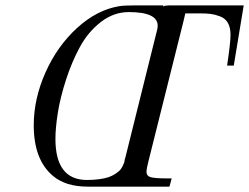

<svg xmlns="http://www.w3.org/2000/svg" viewBox="-20 -697 930 717"><path d="M106 -229Q106 -328.1 149.9 -426.5Q193.8 -524.9 267.8 -592.5Q341.8 -660.2 424.8 -673.8Q441.9 -676.8 478 -676.8H589.8L588.9 -672.9Q596.7 -676.8 610.8 -676.8H890.1L853 -452.1H828.1Q841.3 -540 840.8 -567.9Q840.8 -594.7 830.8 -611.8Q820.8 -628.9 801.5 -636Q782.2 -643.1 766.6 -645Q751 -647 728 -647H671.9Q668 -627.9 658.2 -589.8L534.2 -94.2Q527.3 -66.4 526.9 -56.2Q526.9 -40 542.5 -35.4Q558.1 -30.8 605 -30.8H621.1L612.8 0H308.1Q224.1 0 176.8 -41Q106 -101.1 106 -229ZM187 -178.2Q187 -25.4 304.2 -24.9Q329.1 -24.9 350.6 -27.8Q372.1 -30.8 385.5 -35.4Q398.9 -40 410.4 -47.6Q421.9 -55.2 427.5 -61Q433.1 -66.9 437.5 -75.9Q441.9 -85 443.4 -88.9Q444.8 -92.8 445.8 -101.1L448.2 -108.9L565.9 -582Q568.8 -590.8 568.8 -601.1Q568.8 -651.9 460.9 -651.9Q404.8 -651.9 356.9 -615Q309.1 -578.1 278.6 -522Q248 -465.8 226.6 -399.4Q205.1 -333 196 -276.1Q187 -219.2 187 -178.2Z"/></svg>

Font: CMU Classical Serif
Style: Italic
Weight: 500
Italic angle: -14.04°
Version: Version 0.7.0